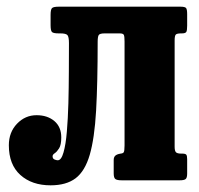

<svg xmlns="http://www.w3.org/2000/svg" viewBox="-20 -540 595 575"><path d="M6.5 -105Q6.5 -144 31 -169.5Q55.5 -195 89.5 -195Q122 -195 142.8 -177.5Q163.5 -160 163.5 -128.5Q163.5 -106 157 -95.8Q150.5 -85.5 144 -81.2Q137.5 -77 137.5 -72Q137.5 -65 143 -62.5Q148.5 -60 153 -60Q163.5 -60 170.2 -83.5Q177 -107 180.2 -145.8Q183.5 -184.5 184.8 -231.2Q186 -278 186.2 -325Q186.5 -372 186.5 -411Q186.5 -429.5 182 -434.8Q177.5 -440 160.5 -440H156Q140.5 -440 136 -443.8Q131.5 -447.5 131.5 -464.5V-495.5Q131.5 -512 136 -516Q140.5 -520 156.5 -520H520Q534 -520 537.2 -516Q540.5 -512 540.5 -497.5V-463Q540.5 -448.5 537.8 -444.2Q535 -440 524.5 -440H523Q510.5 -440 506.8 -436.8Q503 -433.5 503 -419V-100.5Q503 -88 507 -84Q511 -80 522.5 -80H525.5Q535 -80 537.8 -76.8Q540.5 -73.5 540.5 -63.5V-20.5Q540.5 -7.5 536 -3.8Q531.5 0 518 0H344.5Q330.5 0 325.5 -3.8Q320.5 -7.5 320.5 -21V-61Q320.5 -71.5 328 -75.8Q335.5 -80 345 -80H338.5Q347.5 -80 350.2 -83.5Q353 -87 353 -104.5V-415.5Q353 -430.5 351 -435.2Q349 -440 338.5 -440H293.5Q278.5 -440 275.5 -434.8Q272.5 -429.5 272.5 -415Q272.5 -291.5 267.8 -208.5Q263 -125.5 248.8 -76.5Q234.5 -27.5 206.5 -6.2Q178.5 15 131.5 15Q75.5 15 41 -16Q6.5 -47 6.5 -105Z"/></svg>

Font: Besley* Condensed
Style: Bold
Weight: 700
Width: 3
Designer: Owen Earl
Foundry: indestructible type*
Version: Version 3.000; ttfautohint (v1.8.3)